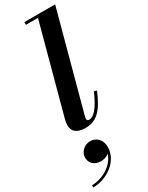

<svg xmlns="http://www.w3.org/2000/svg" viewBox="-309 -794 922 1193"><g transform="rotate(-30 152.0 -198.0)"><path d="M291.5 -156 272.5 -162C226 -54.5 189 -23 158.5 -23C148.5 -23 143.5 -29.5 143.5 -39C143.5 -43.5 145 -50 146.5 -55.5L334 -750H113V-730.5H199.5L30.5 -103.5C27.5 -93 24 -78 24 -59C24 -17.5 51.5 10 116 10C196 10 243.5 -40.5 291.5 -156ZM18.5 168.5C18.5 207 46 237 94.5 237C114 237 136.5 230.5 152.5 217.5C130 291 44 338 -29.5 338V354C68.5 354 174.5 282.5 174.5 180.5C174.5 126.5 139 95 96 95C53.5 95 18.5 130 18.5 168.5Z"/></g></svg>

Font: Bodoni* 11pt
Style: Bold Italic
Weight: 700
Italic angle: -13°
Version: Version 2.3